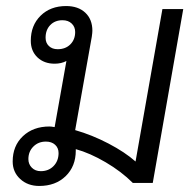

<svg xmlns="http://www.w3.org/2000/svg" viewBox="-20 -606 648 636"><path d="M587 -576 486 0H420Q382 -38 330 -68.5Q278 -99 231 -112V-107Q231 -55 197.5 -22.5Q164 10 110 10Q72 10 47 -13Q22 -36 22 -71Q22 -123 56 -155Q90 -187 144 -187Q149 -187 161 -185L200 -404Q183 -395 161 -395Q126 -395 104 -416Q82 -437 82 -471Q82 -522 114.5 -554Q147 -586 199 -586Q239 -586 262.5 -564Q286 -542 286 -504Q286 -498 284 -484L229 -175Q285 -159 339.5 -130.5Q394 -102 429 -71L518 -576ZM171 -443Q197 -443 213 -459Q229 -475 229 -500Q229 -517 217.5 -528Q206 -539 187 -539Q162 -539 146.5 -523Q131 -507 131 -481Q131 -464 142 -453.5Q153 -443 171 -443ZM174 -99Q174 -116 162.5 -126.5Q151 -137 132 -137Q107 -137 90.5 -120.5Q74 -104 74 -79Q74 -62 85.5 -50.5Q97 -39 115 -39Q141 -39 157.5 -56Q174 -73 174 -99Z"/></svg>

Font: Sarabun Light
Style: Italic
Weight: 300
Italic angle: -10°
Designer: Suppakit Chalermlarp | Katatrad Co.,Ltd.
Foundry: Cadson Demak Co.,Ltd.
Version: Version 1.000; ttfautohint (v1.6)